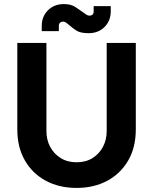

<svg xmlns="http://www.w3.org/2000/svg" viewBox="-20 -911 752 943"><path d="M356 12Q271 12 205.5 -23Q140 -58 102.5 -122.5Q65 -187 65 -276V-700H208V-267Q208 -225 226 -190.5Q244 -156 277.5 -135Q311 -114 356 -114Q402 -114 435 -135Q468 -156 486 -190.5Q504 -225 504 -267V-700H647V-276Q647 -187 609.5 -122.5Q572 -58 506.5 -23Q441 12 356 12ZM415 -748Q375 -748 355 -761Q335 -774 321 -787Q312 -795 304.5 -800Q297 -805 289 -805Q281 -805 275 -799.5Q269 -794 269 -785V-758H185V-783Q185 -830 215.5 -860.5Q246 -891 294 -891Q328 -891 349.5 -877Q371 -863 386 -852Q395 -845 403.5 -839.5Q412 -834 420 -834Q428 -834 434 -839Q440 -844 440 -854V-881H524V-856Q524 -809 493.5 -778.5Q463 -748 415 -748Z"/></svg>

Font: MuseoModerno SemiBold
Style: Regular
Weight: 600
Designer: Pablo Cosgaya, Héctor Gatti, Marcela Romero, and the Authors of The MuseoModerno Project.
Foundry: Omnibus-Type Team
Version: Version 1.001